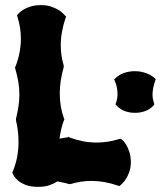

<svg xmlns="http://www.w3.org/2000/svg" viewBox="-20 -723 652 745"><path d="M487.8 -95.2Q487.8 -73.2 481.9 -56.6Q476.1 -40 468.8 -28.8Q461.4 -17.6 455.1 -11.5Q448.7 -5.4 448.2 -4.9L442.9 -1L437 -2.9Q384.8 -21 335 -21Q293.5 -21 253.9 -8.8H247.1Q237.3 -12.2 225.6 -14.4Q213.9 -16.6 202.1 -19Q189.9 -10.7 172.1 -4.4Q154.3 2 127 2Q98.1 2 79.3 -5.6Q60.5 -13.2 49.6 -22.7Q38.6 -32.2 34.2 -40Q29.8 -47.9 29.8 -48.8L27.8 -54.2L29.8 -58.1Q41 -85.4 46.4 -113.5Q51.8 -141.6 51.8 -171.9Q51.8 -192.4 49.6 -213.1Q47.4 -233.9 42 -255.9V-262.2Q47.9 -286.1 51.5 -309.3Q55.2 -332.5 55.2 -356Q55.2 -382.3 50.8 -407.2Q46.4 -432.1 39.1 -457L38.1 -460.9L40 -464.8Q61 -518.6 61 -571.8Q61 -593.3 57.9 -614.3Q54.7 -635.3 47.9 -657.2L45.9 -663.1L49.8 -668Q50.3 -668.5 55.7 -674.1Q61 -679.7 72 -686.3Q83 -692.9 99.6 -698Q116.2 -703.1 139.2 -703.1Q162.6 -703.1 179.7 -697Q196.8 -690.9 208.3 -683.6Q219.7 -676.3 225.6 -669.9Q231.4 -663.6 231.9 -663.1L236.8 -658.2L233.9 -651.9Q225.1 -625 220.5 -599.4Q215.8 -573.7 215.8 -547.9Q215.8 -527.3 218.5 -508.1Q221.2 -488.8 227.1 -469.2V-461.9Q211.9 -408.7 211.9 -359.9Q211.9 -335 215.8 -311.3Q219.7 -287.6 228 -264.2L230 -259.8L228 -255.9Q221.2 -238.8 217.3 -220.9Q213.4 -203.1 210.9 -185.1Q215.8 -186 221.2 -186.8Q226.6 -187.5 231 -188.5Q236.3 -189.5 241.2 -189.9L245.1 -191.9L249 -189.9Q275.4 -180.2 301.5 -175Q327.6 -169.9 355 -169.9Q376 -169.9 397.5 -173.1Q418.9 -176.3 440.9 -183.1L448.2 -185.1L453.1 -181.2Q453.6 -180.7 459 -175.5Q464.4 -170.4 470.5 -159.9Q476.6 -149.4 481.9 -133.3Q487.3 -117.2 487.8 -95.2ZM584 -416 582 -409.2Q571.8 -378.9 571.8 -356Q571.8 -347.2 573.2 -339.4Q574.7 -331.5 577.1 -324.2L579.1 -317.9L575.2 -313Q562.5 -299.3 543.9 -292.2Q525.4 -285.2 503.9 -285.2Q481.9 -285.2 463.6 -292.2Q445.3 -299.3 433.1 -313L428.2 -317.9L430.2 -324.2Q436 -340.3 436 -358.9Q436 -370.1 433.6 -382.8Q431.2 -395.5 425.8 -408.2L422.9 -415L428.2 -419.9Q441.4 -432.6 460.9 -439.7Q480.5 -446.8 502.9 -446.8Q524.9 -446.8 544.9 -439.9Q564.9 -433.1 579.1 -420.9Z"/></svg>

Font: Hanalei Fill
Style: Regular
Weight: 400
Version: Version 1.000